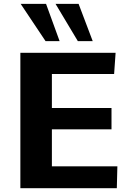

<svg xmlns="http://www.w3.org/2000/svg" viewBox="-20 -988 699 1008"><path d="M86.9 0V-710.9H586.9L579.1 -599.6H252.4V-420.9H565.4V-309.1H252.4V-114.7H596.2L593.3 0ZM219.2 -772 88.4 -967.8H221.7L293 -772ZM388.7 -772 271.5 -967.8H392.6L466.8 -772Z"/></svg>

Font: Comme
Style: Bold
Weight: 700
Version: Version 1.000;gftools[0.9.27]